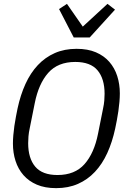

<svg xmlns="http://www.w3.org/2000/svg" viewBox="-20 -963 652 995"><path d="M271 12Q213 12 171 -6Q129 -24 101.5 -55.5Q74 -87 60.5 -129Q47 -171 47 -219Q47 -239 49 -262.5Q51 -286 54.5 -310.5Q58 -335 62.5 -358Q67 -381 71 -401Q86 -471 112 -528Q138 -585 176 -625.5Q214 -666 264 -688Q314 -710 377 -710Q435 -710 477 -692Q519 -674 546.5 -642.5Q574 -611 587.5 -569Q601 -527 601 -479Q601 -459 599 -435.5Q597 -412 593.5 -387.5Q590 -363 585.5 -339.5Q581 -316 577 -297Q562 -227 536 -170Q510 -113 472 -72.5Q434 -32 384 -10Q334 12 271 12ZM278 -56Q368 -56 418 -112.5Q468 -169 488 -270L514 -400Q519 -423 520.5 -442Q522 -461 522 -477Q522 -555 485.5 -598.5Q449 -642 370 -642Q280 -642 230 -585.5Q180 -529 160 -428L134 -298Q129 -275 127.5 -256Q126 -237 126 -221Q126 -143 162.5 -99.5Q199 -56 278 -56ZM362 -769 286 -916 327 -943 409 -825 537 -943 576 -913 445 -769Z"/></svg>

Font: IBM Plex Sans Condensed
Style: Italic
Weight: 400
Width: 3
Italic angle: -11°
Designer: Mike Abbink, Paul van der Laan, Pieter van Rosmalen
Foundry: Bold Monday
Version: Version 1.3